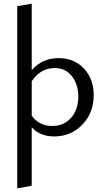

<svg xmlns="http://www.w3.org/2000/svg" viewBox="-20 -738 571 1047"><path d="M299 -421Q385 -421 438 -364Q491 -307 491 -219Q491 -123 429 -58.5Q367 6 276 6Q198 6 153 -44V275L74 289V-704L153 -718V-356Q211 -421 299 -421ZM265 -51Q328 -51 367.5 -95.5Q407 -140 407 -212Q407 -278 372 -322.5Q337 -367 279 -367Q201 -367 153 -295V-107Q194 -51 265 -51Z"/></svg>

Font: EauTest Medium
Style: Regular
Weight: 500
Designer: Christian Thalmann (Catharsis Fonts)
Version: Version 0.001;PS 000.001;hotconv 1.0.88;makeotf.lib2.5.64775